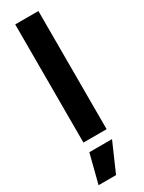

<svg xmlns="http://www.w3.org/2000/svg" viewBox="-245 -736 746 995"><g transform="rotate(-30 128.5 -238.0)"><path d="M59.1 -707H197.8V0H59.1ZM121.1 230.5H16.6L60.5 58.6H196.3Z"/></g></svg>

Font: Wanted Sans Variable
Style: Regular
Weight: 400
Designer: Original Design by Kil Hyung-jin and Kang Hanbin, Wanted Lab, Inc; Hangeul from Source Han Sans by Jang Soo-young and Ka
Foundry: Wanted Lab, Inc.
Version: Version 1.003;Glyphs 3.2 (3227)